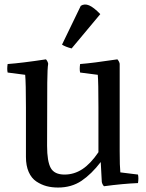

<svg xmlns="http://www.w3.org/2000/svg" viewBox="-20 -820 655 860"><path d="M516.1 -534.2V-142.1Q516.1 -74.7 519 -47.9L598.1 -38.1Q601.6 -22 598.1 0Q529.3 2.9 445.8 14.2Q438.5 6.8 436 -4.9L431.2 -94.2Q389.6 -40 345 -10Q300.3 20 240.2 20Q211.9 20 188.2 13.7Q164.6 7.3 142.8 -7.1Q121.1 -21.5 108.6 -49.6Q96.2 -77.6 96.2 -117.2V-338.9Q96.2 -447.3 92.8 -484.9L14.2 -495.1Q10.7 -510.3 14.2 -533.2Q76.2 -537.6 186 -554.2Q194.3 -544.4 195.8 -534.2Q192.4 -516.1 191.7 -449.7Q190.9 -383.3 190.9 -167Q190.9 -97.2 207.3 -67.6Q223.6 -38.1 269 -38.1Q312 -38.1 348.9 -62.3Q385.7 -86.4 420.9 -138.2V-339.8Q420.9 -452.6 418 -484.9L338.9 -495.1Q335.4 -510.3 338.9 -533.2Q392.1 -537.1 505.9 -554.2Q514.6 -543.9 516.1 -534.2ZM429.2 -756.8 300.8 -603Q272.5 -610.4 257.8 -620.1L341.8 -793.9Q358.4 -804.7 379.2 -795.9Q399.9 -787.1 429.2 -756.8Z"/></svg>

Font: Adamina
Style: Regular
Weight: 400
Designer: Cyreal (www.cyreal.org)
Foundry: Cyreal (www.cyreal.org)
Version: Version 1.010